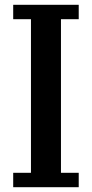

<svg xmlns="http://www.w3.org/2000/svg" viewBox="-20 -775 383 800"><path d="M35 -695V-755H308V-695H234V-55H308V5H35V-55H109V-695Z"/></svg>

Font: PT Serif Caption
Style: Semibold
Weight: 600
Designer: A.Korolkova, O.Umpeleva, V.Yefimov
Foundry: ParaType Ltd
Version: Version 1.00;May 2, 2020;FontCreator 12.0.0.2544 64-bit